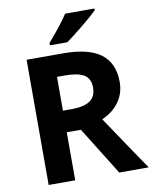

<svg xmlns="http://www.w3.org/2000/svg" viewBox="-99 -1004 858 1078"><g transform="rotate(-10 330.0 -465.5)"><path d="M241.2 -397H290Q361.8 -397 396 -420.9Q430.2 -444.8 430.2 -496.1Q430.2 -546.9 395.3 -568.4Q360.4 -589.8 287.1 -589.8H241.2ZM241.2 -273.9V0H89.8V-713.9H297.9Q443.4 -713.9 513.2 -660.9Q583 -607.9 583 -500Q583 -437 548.3 -387.9Q513.7 -338.9 450.2 -311Q611.3 -70.3 660.2 0H492.2L321.8 -273.9ZM232.9 -771V-784.2Q316.9 -881.8 347.7 -931.2H514.6V-920.9Q489.3 -895.5 428 -845.5Q366.7 -795.4 332 -771Z"/></g></svg>

Font: Zoram GWebM
Style: Bold
Weight: 700
Foundry: Ascender Corporation
Version: Version 1.000